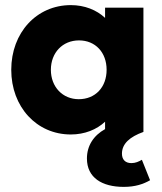

<svg xmlns="http://www.w3.org/2000/svg" viewBox="-20 -516 635 751"><path d="M257 10C311 10 358 -9 391 -40V-11C346 14 320 54 320 104C320 179 379 215 464 215C509 215 541 204 567 189L535 109C523 116 510 122 494 122C470 122 457 108 457 85C457 46 488 19 541 0V-486H391V-446C358 -477 311 -496 257 -496C123 -496 24 -388 24 -243C24 -98 123 10 257 10ZM179 -243C179 -310 225 -358 289 -358C353 -358 397 -311 397 -243C397 -175 353 -128 288 -128C225 -128 179 -176 179 -243Z"/></svg>

Font: MV Cash
Style: Bold
Weight: 700
Designer: Rodrigo Fuenzalida
Foundry: fragTYPE
Version: Version 1.100;Glyphs 3.1.2 (3151)